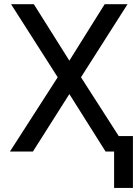

<svg xmlns="http://www.w3.org/2000/svg" viewBox="-20 -731 677 926"><path d="M314.5 -438.5 143.1 -710.9H33.2L258.3 -358.4L27.8 0H138.7L314.5 -277.3L489.3 0H600.6L370.6 -358.4L595.2 -710.9H484.9ZM621.1 175.3V-74.7H530.3V175.3Z"/></svg>

Font: Roboto1
Style: rg
Weight: 400
Designer: Google
Version: Version 2.137; 2017